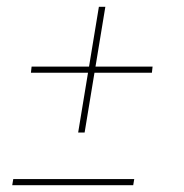

<svg xmlns="http://www.w3.org/2000/svg" viewBox="-20 -545 540 565"><path d="M229 -155H210L239 -331H71L73 -349H242L271 -525H290L261 -349H429L427 -331H258ZM16 0 19 -18H375L372 0Z"/></svg>

Font: Iosevka SS04 Thin
Style: Italic
Weight: 100
Italic angle: -9°
Monospace: yes
Designer: Belleve Invis
Foundry: Belleve Invis
Version: Version 19.0.0; ttfautohint (v1.8.4)